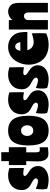

<svg xmlns="http://www.w3.org/2000/svg" viewBox="1068 -1822 765 2940"><g transform="rotate(-90 1450.0 -351.5)"><path d="M82 -561C30 -519 10 -459 10 -403C10 -308 70 -274 121 -248C148 -234 189 -213 189 -182C189 -164 174 -152 147 -152C111 -152 59 -172 30 -185C24 -161 21 -113 21 -88C21 -63 24 -36 30 -13C70 5 130 11 168 11C264 11 378 -36 378 -153C378 -220 340 -258 304 -282C273 -302 226 -327 226 -355C226 -372 245 -377 269 -377C301 -377 340 -367 346 -366C347 -380 349 -392 349 -432C349 -460 348 -510 346 -591C311 -602 272 -609 234 -609C181 -609 127 -597 82 -561Z M453 -598H393V-332H453C452 -293 449 -190 449 -157C449 -75 471 8 567 8C586 8 632 5 665 0C666 -8 666 -31 666 -56C666 -85 666 -119 664 -128C656 -125 636 -124 627 -124C594 -124 588 -137 588 -192V-332H667V-598H590V-714H453Z M921 -609C757 -609 693 -499 693 -299C693 -98 757 11 921 11C1084 11 1148 -98 1148 -299C1148 -499 1084 -609 921 -609ZM921 -224C866 -224 839 -270 839 -317C839 -365 866 -411 921 -411C975 -411 1002 -365 1002 -317C1002 -270 975 -224 921 -224Z M1242 -561C1190 -519 1170 -459 1170 -403C1170 -308 1230 -274 1281 -248C1308 -234 1349 -213 1349 -182C1349 -164 1334 -152 1307 -152C1271 -152 1219 -172 1190 -185C1184 -161 1181 -113 1181 -88C1181 -63 1184 -36 1190 -13C1230 5 1290 11 1328 11C1424 11 1538 -36 1538 -153C1538 -220 1500 -258 1464 -282C1433 -302 1386 -327 1386 -355C1386 -372 1405 -377 1429 -377C1461 -377 1500 -367 1506 -366C1507 -380 1509 -392 1509 -432C1509 -460 1508 -510 1506 -591C1471 -602 1432 -609 1394 -609C1341 -609 1287 -597 1242 -561Z M1625 -561C1573 -519 1553 -459 1553 -403C1553 -308 1613 -274 1664 -248C1691 -234 1732 -213 1732 -182C1732 -164 1717 -152 1690 -152C1654 -152 1602 -172 1573 -185C1567 -161 1564 -113 1564 -88C1564 -63 1567 -36 1573 -13C1613 5 1673 11 1711 11C1807 11 1921 -36 1921 -153C1921 -220 1883 -258 1847 -282C1816 -302 1769 -327 1769 -355C1769 -372 1788 -377 1812 -377C1844 -377 1883 -367 1889 -366C1890 -380 1892 -392 1892 -432C1892 -460 1891 -510 1889 -591C1854 -602 1815 -609 1777 -609C1724 -609 1670 -597 1625 -561Z M2431 -315C2431 -403 2425 -466 2387 -519C2347 -575 2280 -609 2201 -609C2163 -609 2126 -601 2093 -586C1980 -535 1930 -402 1930 -295C1930 -223 1953 -105 2055 -37C2112 0 2176 11 2235 11C2301 11 2359 -2 2410 -27C2412 -55 2413 -88 2413 -122C2413 -165 2412 -210 2410 -248C2378 -234 2320 -218 2277 -218C2207 -218 2168 -258 2151 -315ZM2208 -501C2238 -501 2269 -475 2274 -422H2143C2151 -480 2180 -501 2208 -501Z M2468 -598C2468 -501 2469 -333 2469 -283C2469 -198 2469 -88 2468 0H2613V-300C2613 -338 2637 -366 2675 -366C2704 -366 2730 -350 2730 -290V0H2877V-427C2877 -471 2872 -508 2865 -528C2850 -572 2801 -609 2742 -609C2694 -609 2645 -584 2613 -544V-598Z"/></g></svg>

Font: Ranchers
Style: Regular
Weight: 400
Designer: Pablo Impallari, Brenda Gallo
Foundry: Pablo Impallari, Brenda Gallo
Version: Version 1.000